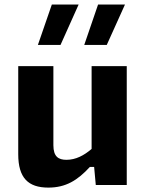

<svg xmlns="http://www.w3.org/2000/svg" viewBox="-20 -842 660 874"><path d="M63 -541V-140C63 -32.5 108 12 200 12C279.5 12 333 -21 389 -82H408.5L416 0H557V-541H397V-164C362.5 -134.5 325 -114.5 282.5 -114.5C246 -114.5 223 -129 223 -181V-541ZM152.5 -637.5H255.5L338 -821.5H216ZM363.5 -637.5H466L549 -821.5H426.5Z"/></svg>

Font: Monaspace Neon ExtraBold
Style: Regular
Weight: 800
Designer: Riley Cran & the Lettermatic Team
Foundry: Lettermatic
Version: Version 1.200 (Monaspace Neon)